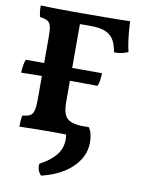

<svg xmlns="http://www.w3.org/2000/svg" viewBox="-101 -746 789 1064"><g transform="rotate(10 293.0 -214.5)"><path d="M40.4 3Q40.4 -18.4 41.7 -33.9Q43 -49.4 46.6 -61Q73.6 -63 88.3 -71.1Q103 -79.2 108.7 -100.7Q114.4 -122.2 114.4 -163V-514.2Q114.4 -554.4 109.3 -575Q104.2 -595.6 89.8 -603.7Q75.4 -611.8 47.8 -615Q44.2 -627.2 42.3 -643.3Q40.4 -659.4 40.4 -679Q61.2 -678 91.1 -677.5Q121 -677 154.4 -676.5Q187.8 -676 218.5 -676Q249.2 -676 272 -676V-177Q272 -134 281.6 -109.5Q291.2 -85 313.3 -74.3Q335.4 -63.6 373 -61Q377.8 -47.6 379.1 -30.6Q380.4 -13.6 380.4 3Q362.6 2 334.8 1.5Q307 1 275.9 0.5Q244.8 0 216 0Q169.6 0 119.2 1Q68.8 2 40.4 3ZM485.4 -493.4Q480 -527.4 466.8 -554.9Q453.6 -582.4 423 -598.7Q392.4 -615 337 -615H235.6L264.8 -676Q341.4 -676 394.6 -676.5Q447.8 -677 483.3 -677.5Q518.8 -678 543 -679Q544.4 -654.8 546.8 -623.6Q549.2 -592.4 553.8 -561.8Q558.4 -531.2 564 -509Q548.8 -502 530.2 -497.7Q511.6 -493.4 485.4 -493.4ZM206.2 249.6Q194.2 238.8 188.3 221.7Q182.4 204.6 185 186.2Q246.4 153.6 275.9 115.4Q305.4 77.2 305.4 29.4Q305.4 16.4 303 2.7Q300.6 -11 297.2 -25.8V-60.4L419.6 -61Q430.2 -47.6 435.6 -25Q441 -2.4 441 20.2Q441 74.6 412.6 119.9Q384.2 165.2 331.7 198.6Q279.2 232 206.2 249.6ZM-1.6 -293.2Q-1.6 -314.4 1.9 -334.8Q5.4 -355.2 10.6 -368.2H147.4H237.4H439.6Q439.6 -346.6 437 -328.6Q434.4 -310.6 427.4 -294.8Q388.4 -295.2 359.7 -295.5Q331 -295.8 302.3 -295.8Q273.6 -295.8 233 -295.8L144.6 -295.2Q111 -295.8 77.7 -294.9Q44.4 -294 -1.6 -293.2Z"/></g></svg>

Font: Vollkorn
Style: Regular
Weight: 400
Designer: Friedrich Althausen
Foundry: Friedrich Althausen
Version: Version 4.104